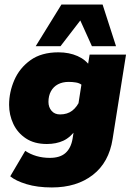

<svg xmlns="http://www.w3.org/2000/svg" viewBox="-20 -643 588 844"><path d="M208 181Q144 181 96.5 166.5Q49 152 25 132L91 20Q113 35 140.5 43Q168 51 199 51Q244 51 268 29.5Q292 8 299 -33L308 -90L318 -78Q290 -39 258.5 -24.5Q227 -10 186 -10Q131 -10 94 -34.5Q57 -59 38.5 -98.5Q20 -138 20 -182Q20 -238 43 -291Q66 -344 114 -378.5Q162 -413 237 -413Q284 -413 321 -396.5Q358 -380 377 -350L362 -330L374 -403H534L475 -32Q459 71 388 126Q317 181 208 181ZM244 -140Q276 -140 297.5 -156.5Q319 -173 333 -205L320 -157L342 -297L339 -270Q329 -278 313.5 -280.5Q298 -283 282 -283Q255 -283 235 -272.5Q215 -262 204 -242Q193 -222 193 -195Q193 -172 206.5 -156Q220 -140 244 -140ZM137 -440 250 -623H431L490 -440H384L333 -553L246 -440Z"/></svg>

Font: Rokkitt SemiBold Black
Style: Italic
Weight: 900
Italic angle: -9°
Version: Version 3.103